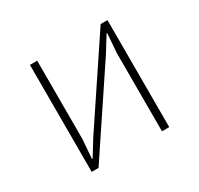

<svg xmlns="http://www.w3.org/2000/svg" viewBox="-116 -659 832 802"><g transform="rotate(-30 300.0 -258.0)"><path d="M113 -516H148V-139L141 -46H144L191 -122L454 -516H487V0H452V-377L459 -470H456L409 -394L146 0H113Z"/></g></svg>

Font: IBM Plex Mono ExtLt
Style: Regular
Weight: 200
Monospace: yes
Designer: Mike Abbink, Paul van der Laan, Pieter van Rosmalen
Foundry: Bold Monday
Version: Version 2.3